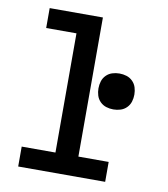

<svg xmlns="http://www.w3.org/2000/svg" viewBox="-82 -805 765 874"><g transform="rotate(10 300.0 -367.5)"><path d="M61 0V-92H217V-643H77V-735H323V-92H463V0ZM442 -331Q425 -331 409 -336Q393 -341 381 -353Q369 -365 364 -381Q359 -397 359 -414Q359 -431 364 -447Q369 -463 381 -475Q393 -487 409 -492Q425 -497 442 -497Q459 -497 475 -492Q491 -487 503 -475Q515 -463 520 -447Q525 -431 525 -414Q525 -397 520 -381Q515 -365 503 -353Q491 -341 475 -336Q459 -331 442 -331Z"/></g></svg>

Font: Iosevka Curly SmBdEx
Style: Regular
Weight: 600
Width: 7
Monospace: yes
Designer: Belleve Invis
Foundry: Belleve Invis
Version: Version 11.1.0; ttfautohint (v1.8.3)